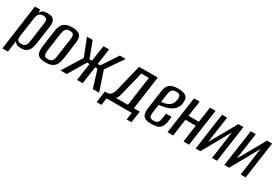

<svg xmlns="http://www.w3.org/2000/svg" viewBox="37 -1310 3210 2234"><g transform="rotate(30 1642.0 -193.5)"><path d="M-1 116 84 -495H156L152 -453Q164 -472 185.5 -487Q207 -502 252 -502Q296 -502 319 -487.5Q342 -473 349.5 -445.5Q357 -418 351 -379L316 -136Q310 -91 296 -59Q282 -27 254.5 -10Q227 7 181 7Q144 7 123.5 -5.5Q103 -18 95 -35L74 116ZM162 -39Q194 -39 209 -51Q224 -63 230 -82.5Q236 -102 239 -123L273 -369Q276 -385 276.5 -400.5Q277 -416 273 -428Q269 -440 256.5 -446.5Q244 -453 220 -453Q196 -453 181.5 -444.5Q167 -436 159 -422.5Q151 -409 147 -393Q143 -377 142 -363L107 -118Q104 -96 105.5 -78Q107 -60 119.5 -49.5Q132 -39 162 -39Z M514 7Q472 7 446 -2Q420 -11 406.5 -29.5Q393 -48 390.5 -76.5Q388 -105 393 -143L424 -368Q430 -409 446.5 -439.5Q463 -470 496 -486.5Q529 -503 586 -503Q628 -503 654 -493.5Q680 -484 693 -466Q706 -448 708.5 -423.5Q711 -399 707 -368L676 -143Q669 -92 651.5 -58.5Q634 -25 601 -9Q568 7 514 7ZM520 -40Q550 -40 565.5 -51.5Q581 -63 588 -82.5Q595 -102 597 -123L632 -373Q636 -395 634.5 -413.5Q633 -432 621 -443.5Q609 -455 579 -455Q549 -455 533.5 -443.5Q518 -432 511.5 -413.5Q505 -395 501 -373L466 -123Q464 -102 465 -82.5Q466 -63 478 -51.5Q490 -40 520 -40Z M713 0 875 -262 783 -495H860L940 -282H974L1005 -494H1081L1050 -282H1084L1225 -495H1303L1144 -262L1232 0H1148L1075 -234H1044L1011 0H935L968 -234H936L797 0Z M1262 109 1283 -46H1326Q1339 -48 1352 -57Q1365 -66 1377 -84.5Q1389 -103 1396 -133L1484 -494H1735L1673 -46H1752L1729 109H1665L1678 13H1340L1326 109ZM1432 -46H1592L1647 -439H1546L1474 -147Q1468 -120 1458.5 -89.5Q1449 -59 1432 -46Z M1937 11Q1889 11 1859 -1.5Q1829 -14 1818.5 -45.5Q1808 -77 1816 -138L1850 -380Q1861 -451 1899.5 -476.5Q1938 -502 2004 -502Q2086 -502 2117.5 -472.5Q2149 -443 2135 -368Q2126 -324 2098 -297Q2070 -270 2033 -254.5Q1996 -239 1960.5 -233Q1925 -227 1903 -225L1888 -119Q1881 -72 1892 -53.5Q1903 -35 1942 -35Q1981 -35 1997 -52.5Q2013 -70 2019 -117L2028 -179H2103L2096 -127Q2089 -72 2071.5 -42Q2054 -12 2021.5 -0.5Q1989 11 1937 11ZM1910 -268Q1927 -270 1950 -274.5Q1973 -279 1995.5 -289.5Q2018 -300 2035 -319.5Q2052 -339 2058 -369Q2067 -410 2058.5 -435Q2050 -460 2007 -460Q1968 -460 1949.5 -442Q1931 -424 1924 -373Z M2151 0 2221 -495H2297L2267 -288H2406L2436 -495H2511L2441 0H2366L2398 -230H2259L2227 0Z M2529 0 2599 -494H2667L2616 -138L2818 -494H2886L2816 0H2749L2801 -373Q2749 -279 2697.5 -186.5Q2646 -94 2592 0Z M2914 0 2984 -494H3052L3001 -138L3203 -494H3271L3201 0H3134L3186 -373Q3134 -279 3082.5 -186.5Q3031 -94 2977 0Z"/></g></svg>

Font: Alumni Sans Medium
Style: Italic
Weight: 500
Italic angle: -8°
Designer: Robert E. Leuschke
Foundry: Robert E. Leuschke
Version: Version 1.016